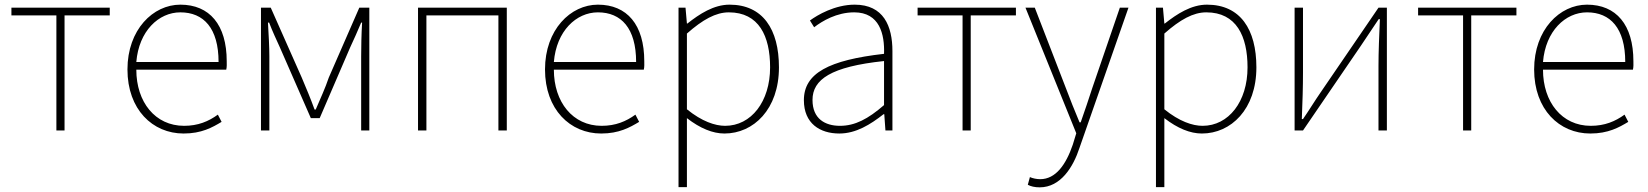

<svg xmlns="http://www.w3.org/2000/svg" viewBox="-20 -560 7072 824"><path d="M222 0H257V-494H451V-527H29V-494H222Z M768 13C845 13 891 -13 931 -37L915 -68C875 -39 830 -20 770 -20C646 -20 565 -122 565 -261H951C954 -274 953 -286 953 -297C953 -454 879 -540 754 -540C637 -540 527 -433 527 -262C527 -90 635 13 768 13ZM565 -294C576 -427 661 -507 754 -507C854 -507 918 -439 918 -294Z M1100 0H1136V-318C1136 -357 1133 -412 1130 -463H1135C1150 -424 1165 -392 1181 -357L1314 -53H1352L1483 -357C1499 -392 1514 -424 1530 -463H1534C1531 -412 1530 -357 1530 -318V0H1565V-527H1522L1391 -227C1376 -182 1355 -137 1335 -90H1330C1313 -137 1294 -182 1275 -227L1142 -527H1100Z M1774 0H1810V-494H2119V0H2155V-527H1774Z M2560 13C2637 13 2683 -13 2723 -37L2707 -68C2667 -39 2622 -20 2562 -20C2438 -20 2357 -122 2357 -261H2743C2746 -274 2745 -286 2745 -297C2745 -454 2671 -540 2546 -540C2429 -540 2319 -433 2319 -262C2319 -90 2427 13 2560 13ZM2357 -294C2368 -427 2453 -507 2546 -507C2646 -507 2710 -439 2710 -294Z M2892 243H2928V-53C2985 -9 3039 13 3089 13C3214 13 3323 -91 3323 -271C3323 -434 3254 -540 3111 -540C3043 -540 2982 -500 2930 -459H2928L2922 -527H2892ZM2928 -416C2996 -476 3052 -507 3108 -507C3237 -507 3285 -405 3285 -271C3285 -124 3204 -20 3092 -20C3049 -20 2992 -39 2928 -91Z M3582 13C3654 13 3716 -26 3772 -70H3775L3780 0H3810V-341C3810 -448 3772 -540 3648 -540C3563 -540 3487 -495 3456 -472L3474 -443C3509 -470 3571 -507 3646 -507C3755 -507 3777 -413 3774 -329C3537 -302 3430 -246 3430 -130C3430 -30 3499 13 3582 13ZM3585 -20C3521 -20 3467 -50 3467 -131C3467 -219 3546 -274 3774 -298V-109C3705 -49 3649 -20 3585 -20Z M4111 0H4146V-494H4340V-527H3918V-494H4111Z M4442 244C4532 244 4586 157 4613 74L4823 -527H4786L4668 -183C4653 -138 4635 -82 4618 -35H4613C4593 -82 4571 -138 4554 -183L4421 -527H4381L4599 12L4584 61C4555 146 4511 209 4444 209C4428 209 4411 205 4400 200L4391 233C4404 240 4421 244 4442 244Z M4941 243H4977V-53C5034 -9 5088 13 5138 13C5263 13 5372 -91 5372 -271C5372 -434 5303 -540 5160 -540C5092 -540 5031 -500 4979 -459H4977L4971 -527H4941ZM4977 -416C5045 -476 5101 -507 5157 -507C5286 -507 5334 -405 5334 -271C5334 -124 5253 -20 5141 -20C5098 -20 5041 -39 4977 -91Z M5536 0H5572L5820 -363L5897 -478H5902C5899 -406 5896 -337 5896 -277V0H5932V-527H5896L5648 -164C5625 -131 5595 -82 5572 -49H5567C5570 -121 5572 -189 5572 -249V-527H5536Z M6259 0H6294V-494H6488V-527H6066V-494H6259Z M6805 13C6882 13 6928 -13 6968 -37L6952 -68C6912 -39 6867 -20 6807 -20C6683 -20 6602 -122 6602 -261H6988C6991 -274 6990 -286 6990 -297C6990 -454 6916 -540 6791 -540C6674 -540 6564 -433 6564 -262C6564 -90 6672 13 6805 13ZM6602 -294C6613 -427 6698 -507 6791 -507C6891 -507 6955 -439 6955 -294Z"/></svg>

Font: SSpoqa Han Sans Neo Thin
Style: Regular
Weight: 100
Designer: [Spoqa Han Sans Neo] Dong-huui Kim  Younghwa Kang  Yujin Lee  [Noto Sans] Ryoko NISHIZUKA  (kana & ideographs); Paul D. 
Foundry: Spoqa (http://www.spoqa-han-sans.com)
Version: Version 1.000